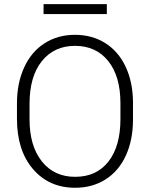

<svg xmlns="http://www.w3.org/2000/svg" viewBox="-20 -887 717 917"><path d="M615.2 -316.9Q615.2 -218.8 581.3 -144.5Q547.4 -70.3 484.4 -30.3Q421.4 9.8 338.9 9.8Q214.4 9.8 137.7 -79.3Q61 -168.5 61 -319.8V-393.1Q61 -490.2 95.5 -565.2Q129.9 -640.1 192.9 -680.4Q255.9 -720.7 337.9 -720.7Q419.9 -720.7 482.7 -681.2Q545.4 -641.6 579.6 -569.3Q613.8 -497.1 615.2 -401.9ZM555.2 -394Q555.2 -522.5 497.1 -595.2Q439 -668 337.9 -668Q238.8 -668 179.9 -595Q121.1 -522 121.1 -391.1V-316.9Q121.1 -190.4 179.7 -116.5Q238.3 -42.5 338.9 -42.5Q440.9 -42.5 498 -115.5Q555.2 -188.5 555.2 -318.8ZM490.2 -819.8H188V-867.2H490.2Z"/></svg>

Font: Roboto-Light
Style: Regular
Weight: 300
Designer: Google
Version: Version 2.137; 2017